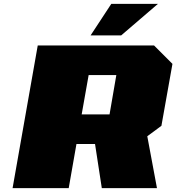

<svg xmlns="http://www.w3.org/2000/svg" viewBox="-20 -972 911 992"><path d="M448 -789 555 -952H796L606 -789ZM45 0 175 -737H776L871 -642L814 -322L741 -268L791 0H506L471 -228H375L335 0ZM402 -381H546L581 -584H438Z"/></svg>

Font: Tomorrow ExtraBold
Style: Italic
Weight: 800
Italic angle: -10°
Designer: Tony de Marco, Monica Rizzolli
Foundry: Just in Type
Version: Version 2.002